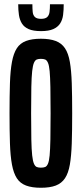

<svg xmlns="http://www.w3.org/2000/svg" viewBox="-20 -879 387 907"><path d="M173 8Q131 8 103 -2.5Q75 -13 59.5 -37Q44 -61 36.5 -101.5Q29 -142 27 -201.5Q25 -261 25 -344Q25 -427 27 -486.5Q29 -546 36.5 -586.5Q44 -627 59.5 -651Q75 -675 103 -685.5Q131 -696 173 -696Q215 -696 243 -685.5Q271 -675 287 -651Q303 -627 310 -586.5Q317 -546 319 -486.5Q321 -427 321 -344Q321 -261 319 -201.5Q317 -142 310 -101.5Q303 -61 287 -37Q271 -13 243.5 -2.5Q216 8 173 8ZM173 -87Q185 -87 193 -90Q201 -93 206.5 -105.5Q212 -118 214.5 -145Q217 -172 218 -220.5Q219 -269 219 -344Q219 -419 218 -467.5Q217 -516 214.5 -543Q212 -570 206.5 -582.5Q201 -595 193 -598Q185 -601 173 -601Q162 -601 154 -598Q146 -595 140.5 -582.5Q135 -570 132 -543Q129 -516 128 -467.5Q127 -419 127 -344Q127 -269 128 -220.5Q129 -172 132 -145Q135 -118 140.5 -105.5Q146 -93 154 -90Q162 -87 173 -87ZM174 -732Q137 -732 115.5 -741.5Q94 -751 83.5 -768Q73 -785 69.5 -808Q66 -831 66 -859H133Q133 -838 134.5 -822.5Q136 -807 145 -798.5Q154 -790 174 -790Q194 -790 203 -798.5Q212 -807 214 -822.5Q216 -838 216 -859H281Q281 -831 278 -808Q275 -785 264 -768Q253 -751 231.5 -741.5Q210 -732 174 -732Z"/></svg>

Font: Saira UltraCondensed
Style: Bold
Weight: 700
Width: 1
Designer: Hector Gatti with collaboration of the Omnibus-Type team
Foundry: Omnibus-Type
Version: Version 1.101